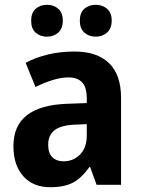

<svg xmlns="http://www.w3.org/2000/svg" viewBox="-20 -771 589 801"><path d="M291 -556Q385 -556 435 -507.5Q485 -459 485 -363V0H383L356 -74H353Q322 -30 286 -10Q250 10 189 10Q118 10 77 -36Q36 -82 36 -161Q36 -247 92.5 -290.5Q149 -334 259 -338L342 -341V-360Q342 -407 322.5 -427.5Q303 -448 266 -448Q235 -448 199.5 -437Q164 -426 128 -408L87 -509Q128 -531 179.5 -543.5Q231 -556 291 -556ZM292 -251Q232 -248 206.5 -227Q181 -206 181 -167Q181 -132 198.5 -115Q216 -98 245 -98Q286 -98 314 -126.5Q342 -155 342 -206V-253ZM110 -685Q110 -718 129 -734.5Q148 -751 176 -751Q204 -751 223 -734.5Q242 -718 242 -685Q242 -652 223 -635Q204 -618 176 -618Q148 -618 129 -634.5Q110 -651 110 -685ZM313 -685Q313 -718 332 -734.5Q351 -751 380 -751Q407 -751 426.5 -734.5Q446 -718 446 -685Q446 -652 426.5 -635Q407 -618 380 -618Q351 -618 332 -635Q313 -652 313 -685Z"/></svg>

Font: Noto Sans Lao SemiCondensed
Style: Bold
Weight: 700
Width: 4
Designer: Monotype Design Team
Foundry: Monotype Imaging Inc.
Version: Version 2.003; ttfautohint (v1.8.4.7-5d5b)